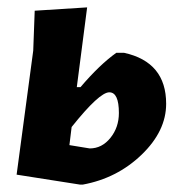

<svg xmlns="http://www.w3.org/2000/svg" viewBox="-20 -491 482 520"><path d="M25 -18 70 -354 74 -462 216 -471 188 -255H198Q250 -316 295 -348H316Q430 -323 430 -210Q430 -136 363.5 -72Q297 -8 204 9H197ZM276 -241Q249 -241 174 -147L168 -98L223 -89Q256 -89 279 -117.5Q302 -146 302 -185Q302 -241 276 -241Z"/></svg>

Font: Alegreya Sans SC ExtraBold
Style: Italic
Weight: 800
Italic angle: -7°
Designer: Juan Pablo del Peral
Foundry: Huerta Tipografica
Version: Version 2.007